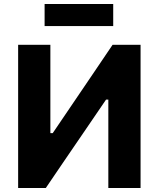

<svg xmlns="http://www.w3.org/2000/svg" viewBox="-20 -936 790 956"><path d="M70.3 0Q70.3 -57.6 70.3 -111.6Q70.3 -165.5 70.3 -232.4V-474.4Q70.3 -543.6 70.3 -599Q70.3 -654.4 70.3 -713H230.8Q230.8 -654.1 230.8 -598.4Q230.8 -542.7 230.8 -473.4V-273.2H242.6L358.1 -443.5Q401.9 -508 446.7 -574.1Q491.6 -640.1 540.6 -713H679.9Q679.9 -654.4 679.9 -599Q679.9 -543.6 679.9 -474.4V-232.4Q679.9 -165.5 679.9 -111.6Q679.9 -57.6 679.9 0H519.4Q519.4 -57.9 519.4 -112Q519.4 -166.2 519.4 -233.3V-440.2H508.2L391.7 -269.4Q338.5 -191.7 294 -126.4Q249.5 -61 208.1 0ZM202.1 -806.2V-916.2Q240.5 -916.2 283.4 -916.2Q326.3 -916.2 372.9 -916.2Q419.7 -916.2 462.4 -916.2Q505.1 -916.2 543.7 -916.2V-806.2Q505.1 -806.2 462.4 -806.2Q419.7 -806.2 372.9 -806.2Q326.3 -806.2 283.4 -806.2Q240.5 -806.2 202.1 -806.2Z"/></svg>

Font: Commissioner Thin
Style: Regular
Weight: 100
Designer: Kostas Bartsokas
Foundry: Kostas Bartsokas
Version: Version 1.001;gftools[0.9.23]